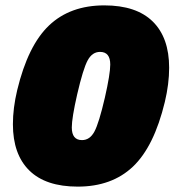

<svg xmlns="http://www.w3.org/2000/svg" viewBox="-20 -687 649 714"><path d="M269 7Q150 7 89 -53Q28 -113 28 -225Q28 -285 44 -352Q84 -518 162.5 -592.5Q241 -667 368 -667Q487 -667 548 -607Q609 -547 609 -435Q609 -375 593 -308Q553 -142 474.5 -67.5Q396 7 269 7ZM285 -166Q314 -166 331 -197.5Q348 -229 370 -324Q390 -412 390 -447Q390 -494 352 -494Q323 -494 306 -462.5Q289 -431 267 -336Q247 -248 247 -213Q247 -166 285 -166Z"/></svg>

Font: Elaine Sans Black
Style: Italic
Weight: 900
Italic angle: -13°
Designer: Wei Huang
Foundry: Wei Huang
Version: Version 2.001;December 24, 2019;FontCreator 12.0.0.2547 64-b